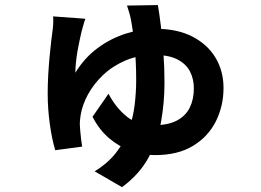

<svg xmlns="http://www.w3.org/2000/svg" viewBox="-20 -652 1040 765"><path d="M320.1 -577.3Q315.2 -563.9 311.3 -549Q307.3 -534.1 304.5 -524.3Q301.1 -508.9 296.8 -489.5Q292.4 -470 288.7 -448.2Q285 -426.4 282.7 -404.3Q280.4 -382.2 280.1 -362Q316.3 -421.3 368.5 -460.1Q420.7 -498.8 481.1 -518Q541.5 -537.2 601.3 -537.2Q687 -537.2 747.2 -505.9Q807.4 -474.5 839 -421.6Q870.6 -368.6 870.6 -301.5Q870.6 -229.9 840.2 -168.8Q809.7 -107.7 749.1 -70.9Q688.5 -34 597.3 -34Q549.3 -34 501.9 -50.8Q454.4 -67.5 414.5 -101.5Q374.6 -135.6 348.7 -186.8L412.4 -278.5Q441.4 -223.2 484.4 -188.1Q527.4 -153.1 593 -153.1Q649.9 -153.1 685 -171.8Q720 -190.5 736.2 -223.5Q752.4 -256.5 752.4 -300Q752.4 -337.6 736.8 -367.5Q721.3 -397.4 686.8 -415.2Q652.4 -433 595.5 -433Q531.6 -433 480.2 -411.1Q428.8 -389.1 391.1 -353.5Q353.5 -317.9 330.7 -276Q308 -234.2 301.4 -193.8Q300 -183.8 298.9 -174.6Q297.9 -165.4 298.1 -154.6Q298.3 -147.5 299.7 -130.8Q301 -114 303.2 -96.4Q305.4 -78.7 307.4 -67.9L200.1 -53.5Q187 -96.5 178.5 -157.6Q170 -218.7 170 -279.1Q170 -317.2 172.2 -354.7Q174.4 -392.2 177.6 -426.5Q180.8 -460.8 184.1 -488.7Q187.3 -516.6 190.1 -535.5Q191.8 -548.6 192.2 -563Q192.6 -577.4 191.6 -586.7ZM609 -631.8Q614.4 -601.6 620.4 -552.9Q626.4 -504.1 630.9 -444.3Q635.4 -384.6 635.4 -322.1Q635.4 -244.3 621.9 -167.9Q608.4 -91.5 571.9 -24.3Q535.3 42.9 466.1 93.7L357.2 30.6Q411 -2.5 443.6 -45.1Q476.2 -87.7 493.3 -135.7Q510.4 -183.6 516.5 -233.9Q522.6 -284.2 522.6 -332.8Q522.6 -406.7 516.1 -470.4Q509.5 -534 501.4 -575.2Q498.4 -590.1 494.5 -602.9Q490.6 -615.7 486.1 -629.8Z"/></svg>

Font: Noto Sans SC Thin
Style: Regular
Weight: 100
Designer: Ryoko NISHIZUKA 西塚涼子 (kana, bopomofo & ideographs); Paul D. Hunt (Latin, Greek & Cyrillic); Sandoll Communications 산돌커뮤니
Foundry: Adobe
Version: Version 2.004-H2;hotconv 1.0.118;makeotfexe 2.5.65603